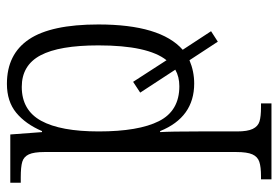

<svg xmlns="http://www.w3.org/2000/svg" viewBox="-148 -438 824 569"><g transform="rotate(-90 264.5 -153.0)"><path d="M402 -24 457 60 426 80 371 -4Q338 10 302 10Q202 10 161 -91H158Q160 -60 160 24V137Q160 168 167.5 183.5Q175 199 189.5 203.5Q204 208 232 208H243V239H18V208H27Q55 208 70 203Q85 198 92 182.5Q99 167 99 134V-433Q99 -465 92 -480Q85 -495 70 -499.5Q55 -504 24 -504H8V-535H151L158 -441H161Q182 -490 215.5 -517.5Q249 -545 301 -545Q389 -545 433 -479.5Q477 -414 477 -274Q477 -90 402 -24ZM343 -46 275 -150 307 -171 371 -72Q415 -127 415 -274Q415 -390 385.5 -445.5Q356 -501 292 -501Q223 -501 191.5 -443.5Q160 -386 160 -273Q160 -155 190.5 -94.5Q221 -34 294 -34Q322 -34 343 -46Z"/></g></svg>

Font: Noto Serif NarrowLight
Style: Regular
Weight: 300
Width: 4
Designer: Monotype Design Team
Foundry: Monotype Imaging Inc.
Version: Version 1.001